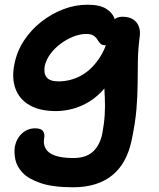

<svg xmlns="http://www.w3.org/2000/svg" viewBox="-20 -536 676 814"><path d="M290 258Q205 258 153 240.5Q101 223 76 196.5Q51 170 45 140Q39 110 43 85Q50 51 73.5 29.5Q97 8 129 8Q155 8 163 21Q171 34 167 51Q163 75 173.5 94Q184 113 213 123.5Q242 134 291 134Q345 134 374.5 106.5Q404 79 414 29Q422 -15 424 -50.5Q426 -86 424.5 -118Q423 -150 421.5 -184Q420 -218 424 -258L475 -248Q454 -198 424 -162.5Q394 -127 359 -105.5Q324 -84 287.5 -74.5Q251 -65 217 -65Q150 -65 106.5 -89.5Q63 -114 46 -159Q29 -204 41 -264Q52 -319 82 -364.5Q112 -410 155.5 -444Q199 -478 249 -497Q299 -516 351 -516Q404 -516 431.5 -498Q459 -480 467 -452.5Q475 -425 469 -396Q464 -374 451 -359Q438 -344 427 -344Q413 -344 406 -351Q399 -358 393 -368Q387 -378 376.5 -385Q366 -392 345 -392Q318 -392 289 -380Q260 -368 235 -349Q210 -330 193 -306.5Q176 -283 170 -258Q164 -226 177.5 -208.5Q191 -191 228 -191Q278 -191 322 -214.5Q366 -238 399.5 -287Q433 -336 448 -412Q453 -440 464.5 -452.5Q476 -465 499 -465Q527 -465 544 -454Q561 -443 568 -425Q575 -407 573 -387Q565 -326 564.5 -276Q564 -226 563.5 -177.5Q563 -129 558.5 -73.5Q554 -18 539 54Q519 156 456 207Q393 258 290 258Z"/></svg>

Font: Shantell Sans SemiBold
Style: Italic
Weight: 600
Italic angle: -11°
Designer: Stephen Nixon, Anya Danilova, Shantell Martin
Foundry: Arrow Type
Version: Version 1.011;[c5ecc13dd]